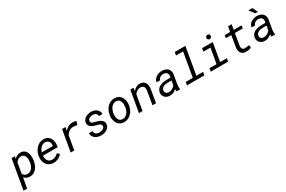

<svg xmlns="http://www.w3.org/2000/svg" viewBox="163 -2328 6126 4110"><g transform="rotate(-30 3226.0 -273.5)"><path d="M509.3 -261.7Q503.4 -212.9 486.1 -163.8Q468.8 -114.7 439.2 -75.7Q409.7 -36.6 367.2 -12.7Q324.7 11.2 268.6 10.3Q228.5 9.3 192.9 -5.1Q157.2 -19.5 131.3 -51.3L84 203.1H-4.4L122.6 -528.3L202.6 -528.8L193.4 -470.7Q224.1 -504.4 262.5 -521.7Q300.8 -539.1 347.2 -538.1Q383.3 -537.1 410.2 -525.4Q437 -513.7 456.3 -493.9Q475.6 -474.1 487.5 -448.2Q499.5 -422.4 505.6 -393.1Q511.7 -363.8 512.7 -332.8Q513.7 -301.8 510.3 -272ZM421.9 -272Q425.3 -301.8 423.6 -334.7Q421.9 -367.7 410.6 -395.5Q399.4 -423.3 377 -441.9Q354.5 -460.4 316.4 -461.4Q274.9 -462.4 243.2 -442.1Q211.4 -421.9 187 -389.6L142.6 -134.3Q171.9 -65.9 246.6 -63.5Q287.6 -62.5 318.1 -80.1Q348.6 -97.7 369.9 -126.5Q391.1 -155.3 403.6 -190.9Q416 -226.6 420.9 -261.7Z M850.6 9.8Q796.9 8.8 756.1 -12.2Q715.3 -33.2 689 -67.9Q662.6 -102.5 651.1 -147.9Q639.6 -193.4 644 -244.1L646.5 -265.1Q650.4 -299.8 661.6 -333.7Q672.9 -367.7 690.7 -398.4Q708.5 -429.2 732.2 -455.1Q755.9 -481 784.9 -499.8Q814 -518.6 847.9 -528.8Q881.8 -539.1 919.4 -538.1Q974.1 -536.6 1011.7 -514.4Q1049.3 -492.2 1071.3 -456.1Q1093.3 -419.9 1100.6 -373.8Q1107.9 -327.6 1101.6 -278.8L1095.2 -238.3H731.4Q727.5 -206.1 733.6 -175.3Q739.7 -144.5 755.4 -120.1Q771 -95.7 796.9 -80.6Q822.8 -65.4 858.4 -64.5Q904.3 -63 943.1 -82.5Q981.9 -102.1 1013.2 -134.3L1064 -91.3Q1045.9 -65.9 1021.7 -46.6Q997.6 -27.3 969.7 -14.6Q941.9 -2 911.6 4.2Q881.3 10.3 850.6 9.8ZM915 -463.9Q880.9 -465.3 853.5 -452.4Q826.2 -439.5 804.9 -418Q783.7 -396.5 768.1 -368.7Q752.4 -340.8 742.2 -312.5L1017.6 -311.5L1019.5 -320.3Q1023.9 -347.2 1019 -372.6Q1014.2 -397.9 1000.5 -418Q986.8 -438 965.3 -450.4Q943.8 -462.9 915 -463.9Z M1628.4 -539.1Q1651.9 -538.6 1675.3 -535.9Q1698.7 -533.2 1721.2 -524.9L1698.7 -437Q1675.3 -442.4 1651.9 -445.8Q1628.4 -449.2 1604.5 -449.7Q1543 -450.2 1499 -421.4Q1455.1 -392.6 1425.8 -339.4L1367.2 0H1278.8L1370.1 -528.3H1454.1L1439.5 -444.3Q1458 -465.8 1479 -483.4Q1500 -501 1523.4 -513.4Q1546.9 -525.9 1573 -532.5Q1599.1 -539.1 1628.4 -539.1Z M2160.2 -143.6Q2163.1 -166 2152.8 -180.7Q2142.6 -195.3 2125.7 -204.6Q2108.9 -213.9 2088.9 -219.5Q2068.8 -225.1 2052.7 -229Q2023.4 -236.3 1991.7 -247.1Q1960 -257.8 1933.6 -274.9Q1907.2 -292 1890.9 -317.6Q1874.5 -343.3 1876 -379.9Q1877 -406.7 1887 -429Q1897 -451.2 1913.1 -469Q1929.2 -486.8 1950.4 -500Q1971.7 -513.2 1995.4 -521.7Q2019 -530.3 2043.7 -534.4Q2068.4 -538.6 2092.3 -538.1Q2129.4 -537.1 2163.8 -526.4Q2198.2 -515.6 2224.1 -494.9Q2250 -474.1 2265.1 -443.6Q2280.3 -413.1 2279.8 -372.6L2192.4 -373Q2192.4 -395 2184.1 -411.6Q2175.8 -428.2 2161.4 -439.7Q2147 -451.2 2128.2 -457Q2109.4 -462.9 2088.9 -463.4Q2069.3 -463.9 2048.6 -459.5Q2027.8 -455.1 2009.8 -445.6Q1991.7 -436 1979 -420.7Q1966.3 -405.3 1963.4 -383.3Q1960.4 -361.3 1970.5 -347.4Q1980.5 -333.5 1996.6 -325.2Q2012.7 -316.9 2032 -312Q2051.3 -307.1 2067.4 -303.7Q2087.4 -298.8 2108.9 -292.5Q2130.4 -286.1 2150.9 -277.3Q2171.4 -268.6 2189.7 -257.1Q2208 -245.6 2221.2 -230.2Q2234.4 -214.8 2241.7 -194.8Q2249 -174.8 2248 -149.9Q2246.1 -107.4 2224.6 -76.7Q2203.1 -45.9 2170.9 -26.6Q2138.7 -7.3 2099.6 1.7Q2060.5 10.7 2023.4 9.8Q1984.4 9.3 1948 -2Q1911.6 -13.2 1883.3 -34.9Q1855 -56.6 1838.1 -88.6Q1821.3 -120.6 1822.3 -163.1L1910.2 -162.6Q1910.6 -137.2 1919.9 -118.7Q1929.2 -100.1 1944.8 -88.1Q1960.4 -76.2 1981.4 -70.1Q2002.4 -64 2026.4 -64Q2045.9 -63.5 2067.9 -67.4Q2089.8 -71.3 2109.4 -80.3Q2128.9 -89.4 2142.8 -105Q2156.7 -120.6 2160.2 -143.6Z M2401.4 -265.6Q2405.8 -301.3 2416.7 -335.7Q2427.7 -370.1 2444.8 -400.6Q2461.9 -431.2 2485.1 -456.8Q2508.3 -482.4 2536.9 -500.7Q2565.4 -519 2599.4 -529.1Q2633.3 -539.1 2672.4 -538.1Q2728 -536.6 2767.3 -513.4Q2806.6 -490.2 2830.6 -452.9Q2854.5 -415.5 2863.5 -367.9Q2872.6 -320.3 2867.2 -270.5L2866.2 -259.3Q2859.4 -206.1 2837.6 -156.7Q2815.9 -107.4 2781.2 -70.1Q2746.6 -32.7 2699.5 -10.7Q2652.3 11.2 2594.7 9.8Q2539.6 8.3 2500.2 -14.4Q2460.9 -37.1 2437 -74.2Q2413.1 -111.3 2403.8 -158.2Q2394.5 -205.1 2399.9 -254.9ZM2488.3 -254.9Q2485.8 -234.4 2486.1 -212.4Q2486.3 -190.4 2490 -169.4Q2493.7 -148.4 2501.5 -129.4Q2509.3 -110.4 2522.5 -95.9Q2535.6 -81.5 2554.4 -72.8Q2573.2 -64 2598.6 -63Q2639.2 -61.5 2670.4 -79.1Q2701.7 -96.7 2723.9 -125Q2746.1 -153.3 2759.3 -188.7Q2772.5 -224.1 2777.8 -259.3L2778.8 -270Q2782.2 -300.8 2780 -334.5Q2777.8 -368.2 2765.6 -396.7Q2753.4 -425.3 2730 -444.1Q2706.5 -462.9 2668.5 -464.4Q2627.4 -465.8 2596.2 -448Q2564.9 -430.2 2543 -401.4Q2521 -372.6 2507.8 -336.7Q2494.6 -300.8 2489.7 -265.6Z M3136.2 -528.8 3125 -450.2Q3141.1 -469.7 3160.2 -486.3Q3179.2 -502.9 3200.7 -514.6Q3222.2 -526.4 3246.1 -532.5Q3270 -538.6 3296.4 -538.1Q3340.8 -537.1 3371.1 -520.5Q3401.4 -503.9 3419.2 -476.3Q3437 -448.7 3443.1 -412.1Q3449.2 -375.5 3444.8 -335.4L3388.7 0H3300.3L3356.4 -334Q3359.4 -360.8 3356.7 -383.8Q3354 -406.7 3343.5 -423.8Q3333 -440.9 3314 -450.9Q3294.9 -460.9 3265.6 -461.4Q3242.7 -461.9 3221.9 -455.8Q3201.2 -449.7 3183.1 -438.7Q3165 -427.7 3149.2 -412.4Q3133.3 -397 3120.1 -379.4L3054.2 0H2965.8L3057.6 -528.3Z M3894.5 0Q3890.6 -14.6 3890.6 -28.8Q3890.6 -43 3892.1 -57.6Q3857.4 -26.9 3816.7 -8.3Q3775.9 10.3 3728.5 9.3Q3695.3 8.8 3665.8 -2Q3636.2 -12.7 3614.5 -32.2Q3592.8 -51.8 3580.8 -79.6Q3568.8 -107.4 3570.8 -142.6Q3572.8 -176.8 3584.7 -203.1Q3596.7 -229.5 3615.7 -249.3Q3634.8 -269 3659.7 -282.7Q3684.6 -296.4 3712.6 -304.9Q3740.7 -313.5 3770.8 -317.1Q3800.8 -320.8 3830.1 -320.8L3930.7 -320.3L3937 -362.3Q3939.9 -387.2 3933.3 -406.2Q3926.8 -425.3 3913.1 -438.5Q3899.4 -451.7 3879.6 -458.5Q3859.9 -465.3 3835.9 -465.8Q3814.9 -466.3 3794.7 -461.4Q3774.4 -456.5 3757.6 -446.3Q3740.7 -436 3728.5 -420.2Q3716.3 -404.3 3711.4 -382.3L3623 -381.8Q3627.4 -421.9 3648.9 -451.4Q3670.4 -481 3701.9 -500.5Q3733.4 -520 3771 -529.5Q3808.6 -539.1 3844.7 -538.6Q3884.8 -537.6 3919.4 -525.9Q3954.1 -514.2 3978.8 -491.5Q4003.4 -468.8 4016.1 -436Q4028.8 -403.3 4024.4 -360.8L3983.4 -115.2Q3979 -88.4 3978.8 -61.5Q3978.5 -34.7 3984.9 -8.3L3983.9 0ZM3745.6 -68.4Q3792.5 -67.4 3833 -89.6Q3873.5 -111.8 3900.9 -148.9L3919.9 -256.3L3844.2 -256.8Q3817.4 -256.8 3786.9 -253.4Q3756.3 -250 3729.5 -239.3Q3702.6 -228.5 3683.6 -208.5Q3664.6 -188.5 3660.6 -155.8Q3658.2 -134.8 3663.6 -118.7Q3668.9 -102.5 3680.7 -91.6Q3692.4 -80.6 3709 -74.7Q3725.6 -68.8 3745.6 -68.4Z M4283.7 -750H4546.4L4429.7 -78.1H4597.2L4583 0H4153.3L4167.5 -78.1H4341.3L4444.3 -671.4H4269.5Z M4832 -528.3H5094.7L5016.6 -78.1H5184.1L5169.9 0H4740.2L4754.4 -78.1H4928.2L4992.7 -449.7H4818.4ZM5019 -665.5Q5019.5 -689 5034.2 -704.3Q5048.8 -719.7 5072.3 -720.7Q5084 -721.2 5093.5 -717.3Q5103 -713.4 5110.1 -706.5Q5117.2 -699.7 5120.8 -689.9Q5124.5 -680.2 5124.5 -668.5Q5124.5 -645 5109.9 -630.6Q5095.2 -616.2 5071.8 -615.2Q5048.8 -614.3 5033.9 -628.2Q5019 -642.1 5019 -665.5Z M5635.7 -656.2 5613.3 -528.3H5808.6L5796.4 -458.5H5601.1L5553.2 -170.9Q5550.8 -149.4 5553.5 -130.9Q5556.2 -112.3 5564.5 -98.6Q5572.8 -85 5588.1 -76.7Q5603.5 -68.4 5627 -67.9Q5653.8 -66.9 5680.4 -71.8Q5707 -76.7 5733.4 -82.5L5741.7 -17.6Q5710.9 -0.5 5673.3 4.9Q5635.7 10.3 5601.1 9.3Q5561.5 8.8 5534.2 -6.1Q5506.8 -21 5490.2 -45.7Q5473.6 -70.3 5467.5 -102.8Q5461.4 -135.3 5464.8 -171.4L5512.7 -458.5H5377.9L5390.1 -528.3H5524.4L5546.9 -656.2Z M6242.2 0Q6238.3 -14.6 6238.3 -28.8Q6238.3 -43 6239.7 -57.6Q6205.1 -26.9 6164.3 -8.3Q6123.5 10.3 6076.2 9.3Q6043 8.8 6013.4 -2Q5983.9 -12.7 5962.2 -32.2Q5940.4 -51.8 5928.5 -79.6Q5916.5 -107.4 5918.5 -142.6Q5920.4 -176.8 5932.4 -203.1Q5944.3 -229.5 5963.4 -249.3Q5982.4 -269 6007.3 -282.7Q6032.2 -296.4 6060.3 -304.9Q6088.4 -313.5 6118.4 -317.1Q6148.4 -320.8 6177.7 -320.8L6278.3 -320.3L6284.7 -362.3Q6287.6 -387.2 6281 -406.2Q6274.4 -425.3 6260.7 -438.5Q6247.1 -451.7 6227.3 -458.5Q6207.5 -465.3 6183.6 -465.8Q6162.6 -466.3 6142.3 -461.4Q6122.1 -456.5 6105.2 -446.3Q6088.4 -436 6076.2 -420.2Q6064 -404.3 6059.1 -382.3L5970.7 -381.8Q5975.1 -421.9 5996.6 -451.4Q6018.1 -481 6049.6 -500.5Q6081.1 -520 6118.7 -529.5Q6156.2 -539.1 6192.4 -538.6Q6232.4 -537.6 6267.1 -525.9Q6301.8 -514.2 6326.4 -491.5Q6351.1 -468.8 6363.8 -436Q6376.5 -403.3 6372.1 -360.8L6331.1 -115.2Q6326.7 -88.4 6326.4 -61.5Q6326.2 -34.7 6332.5 -8.3L6331.5 0ZM6093.3 -68.4Q6140.1 -67.4 6180.7 -89.6Q6221.2 -111.8 6248.5 -148.9L6267.6 -256.3L6191.9 -256.8Q6165 -256.8 6134.5 -253.4Q6104 -250 6077.1 -239.3Q6050.3 -228.5 6031.2 -208.5Q6012.2 -188.5 6008.3 -155.8Q6005.9 -134.8 6011.2 -118.7Q6016.6 -102.5 6028.3 -91.6Q6040 -80.6 6056.6 -74.7Q6073.2 -68.8 6093.3 -68.4ZM6255.4 -605H6189.9L6092.8 -734.9H6192.4Z"/></g></svg>

Font: TypoPRO Roboto Mono
Style: Italic
Weight: 400
Designer: Google
Version: Version 2.000986; 2015; ttfautohint (v1.3)